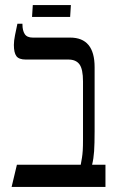

<svg xmlns="http://www.w3.org/2000/svg" viewBox="-20 -741 473 761"><path d="M26 0 47 -88H300Q303 -104 305 -116.5Q307 -129 308 -145Q309 -161 309 -188V-418Q309 -467 295 -486Q281 -505 251 -505H82Q55 -505 45 -518.5Q35 -532 35 -563Q35 -579 39.5 -601.5Q44 -624 49 -647H69V-644Q69 -620 78 -606Q87 -592 110 -592H258Q355 -592 355 -475V-221Q355 -171 353 -141.5Q351 -112 345 -88H398V0ZM107 -674 110 -721H261L258 -674Z"/></svg>

Font: Noto Serif Hebrew Condensed
Style: Regular
Weight: 400
Width: 3
Designer: Monotype Design Team
Foundry: Monotype Imaging Inc.
Version: Version 2.004; ttfautohint (v1.8.4.7-5d5b)